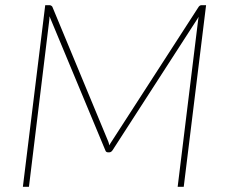

<svg xmlns="http://www.w3.org/2000/svg" viewBox="-20 -723 873 743"><path d="M399.5 -174Q400.5 -170.5 401.5 -167.2Q402.5 -164 403.5 -160.5Q405 -164 406.8 -167.5Q408.5 -171 411 -174L749 -697Q752 -700.5 754.5 -701.8Q757 -703 761.5 -703H777.5L691 0H667.5L746.5 -643.5Q747 -647 747.5 -650.5Q748 -654 749 -658L415.5 -141.5Q410 -133.5 403 -133.5H398Q390 -133.5 387.5 -141.5L171.5 -660Q171.5 -655.5 171.2 -651.5Q171 -647.5 170.5 -643.5L92 0H68.5L155 -703H171Q178 -703 182.5 -697L399.5 -174Z"/></svg>

Font: Lato Thin
Style: Italic
Weight: 200
Italic angle: -7°
Designer: Lukasz Dziedzic
Foundry: tyPoland Lukasz Dziedzic
Version: Version 2.007; 2014-02-27